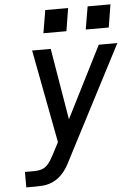

<svg xmlns="http://www.w3.org/2000/svg" viewBox="-62 -993 724 1039"><g transform="rotate(-5 300.0 -473.5)"><path d="M38 0V-84H89Q105 -84 122.5 -88Q140 -92 154 -104Q168 -116 177.5 -131.5Q187 -147 195 -162L230 -229L134 -735H235L300 -347L496 -735H597L280 -124Q271 -105 260 -87.5Q249 -70 235 -54.5Q221 -39 203.5 -27.5Q186 -16 166.5 -9.5Q147 -3 127.5 -1.5Q108 0 89 0ZM433 -823 454 -947H578L558 -823ZM203 -823 224 -947H348L328 -823Z"/></g></svg>

Font: Iosevka SS04 Md Ex Obl
Style: Regular
Weight: 500
Width: 7
Italic angle: -9°
Monospace: yes
Designer: Belleve Invis
Foundry: Belleve Invis
Version: Version 19.0.0; ttfautohint (v1.8.4)